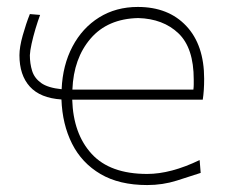

<svg xmlns="http://www.w3.org/2000/svg" viewBox="-20 -528 663 553"><path d="M404 5Q323.5 5 269.5 -26.8Q215.5 -58.5 187.5 -114.2Q159.5 -170 157 -241.5Q96 -245.5 66 -278.5Q36 -311.5 36 -369Q36 -392.5 45.5 -426.2Q55 -460 66 -487.5L95.5 -485Q89 -467.5 82.2 -445Q75.5 -422.5 71 -402Q66.5 -381.5 66 -369Q66 -345 72.5 -324Q79 -303 98.5 -289Q118 -275 157.5 -271Q160.5 -340.5 188.8 -394Q217 -447.5 265.5 -477.8Q314 -508 377 -508Q465 -508 516.5 -453.2Q568 -398.5 568 -301Q568 -266.5 564 -241H188Q191 -142.5 244 -84.8Q297 -27 404 -27Q472 -27 555 -67L558 -30Q529.5 -20.5 489 -7.8Q448.5 5 404 5ZM378 -476Q290 -474 241 -417Q192 -360 188.5 -270H537Q538 -277.5 538 -284.8Q538 -292 538 -299Q538 -390 494 -432Q450 -474 378 -476Z"/></svg>

Font: Commissioner Flair Thin
Style: Regular
Weight: 100
Designer: Kostas Bartsokas
Foundry: Kostas Bartsokas
Version: Version 1.000; ttfautohint (v1.8.3)